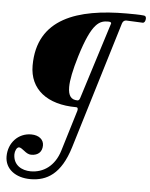

<svg xmlns="http://www.w3.org/2000/svg" viewBox="-61 -695 808 1033"><g transform="rotate(5 343.0 -178.5)"><path d="M142 288C231 288 306 245 351 98L560 -589C564 -602 573 -607 582 -607L671 -603C681 -603 685 -614 686 -624C687 -633 684 -641 675 -642C652 -645 608 -645 580 -645C319 -645 101 -578 101 -322C101 -194 197 -119 354 -119C363 -119 365 -111 362 -100L295 120C269 206 208 246 140 246C92 246 45 221 45 162C45 146 54 123 67 123C76 123 86 132 97 140C108 149 121 157 135 157C174 157 194 135 194 101C194 71 169 48 126 48C56 48 4 104 4 177C4 245 62 288 142 288ZM358 -156C324 -156 307 -176 307 -224C307 -261 318 -316 341 -392C399 -582 441 -593 487 -593C493 -593 502 -591 502 -586V-584L371 -169C368 -160 363 -156 358 -156Z"/></g></svg>

Font: EB Garamond
Style: Italic
Weight: 400
Italic angle: -17.2°
Designer: Georg Duffner and Octavio Pardo
Foundry: Georg Duffner
Version: Version 1.000;PS 001.000;hotconv 1.0.88;makeotf.lib2.5.64775